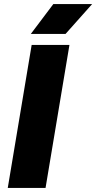

<svg xmlns="http://www.w3.org/2000/svg" viewBox="-20 -920 471 940"><path d="M18 0 135 -700H320L203 0ZM131 -754 241 -900H431L301 -754Z"/></svg>

Font: Figtree Light Black
Style: Italic
Weight: 900
Italic angle: -9.5°
Version: Version 2.000